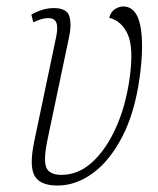

<svg xmlns="http://www.w3.org/2000/svg" viewBox="-20 -564 490 594"><path d="M158 10Q104 10 87 -20Q70 -50 86 -127L154 -451Q160 -481 154 -494.5Q148 -508 130 -508Q121 -508 110.5 -505.5Q100 -503 83 -495L77 -519Q113 -539 146 -539Q187 -539 194.5 -513.5Q202 -488 194 -451L127 -132Q114 -70 123 -46.5Q132 -23 170 -23Q222 -23 265 -62Q308 -101 338.5 -168.5Q369 -236 381 -322Q394 -415 375.5 -457Q357 -499 318 -509Q323 -528 336 -536Q349 -544 361 -544Q402 -544 414 -485Q426 -426 412 -324Q397 -216 358.5 -141.5Q320 -67 267.5 -28.5Q215 10 158 10Z"/></svg>

Font: Noto Serif ExtraCondensed ExtraLight
Style: Italic
Weight: 200
Width: 2
Italic angle: -12°
Designer: Monotype Design Team
Foundry: Monotype Imaging Inc.
Version: Version 2.014; ttfautohint (v1.8.4.7-5d5b)